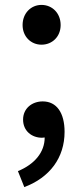

<svg xmlns="http://www.w3.org/2000/svg" viewBox="-20 -562 338 782"><path d="M149 -380C193 -380 227 -413 227 -460C227 -508 193 -542 149 -542C106 -542 72 -508 72 -460C72 -413 106 -380 149 -380ZM79 200C183 161 243 80 243 -25C243 -102 211 -149 154 -149C110 -149 74 -120 74 -75C74 -28 110 -1 151 -1L162 -2C162 58 121 107 53 135Z"/></svg>

Font: Noto Sans CJK HK Medium
Style: Regular
Weight: 500
Designer: Ryoko NISHIZUKA 西塚涼子 (kana, bopomofo & ideographs); Paul D. Hunt (Latin, Greek & Cyrillic); Sandoll Communications 산돌커뮤니
Foundry: Adobe
Version: Version 2.004;hotconv 1.0.118;makeotfexe 2.5.65603